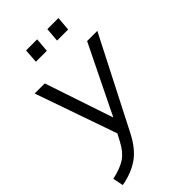

<svg xmlns="http://www.w3.org/2000/svg" viewBox="-282 -795 1103 1103"><g transform="rotate(-45 270.0 -243.0)"><path d="M540 -503 259 46Q215 132 157.5 172Q100 212 17 227L4 163Q76 147 114 121Q152 95 181 40L205 -5L31 -503H113L253 -86L457 -503ZM261 -713 254 -627H165L171 -713ZM434 -713 427 -627H337L344 -713Z"/></g></svg>

Font: Muli
Style: Italic
Weight: 400
Italic angle: -4.541°
Designer: Vernon Adams
Foundry: Vernon Adams
Version: Version 2.001